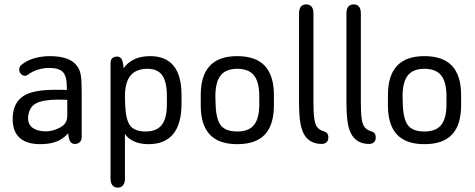

<svg xmlns="http://www.w3.org/2000/svg" viewBox="-20 -650 2175 879"><path d="M286 -238Q271 -239 262.5 -239Q254 -239 248.5 -239Q243 -239 237 -239Q183 -239 146.5 -232Q110 -225 88 -211Q38 -179 38 -105Q38 -48 70 -19Q102 10 164 10Q208 10 239 -2Q270 -14 292 -40Q295 -10 302.5 -0.5Q310 9 322 9Q337 9 345.5 0.5Q354 -8 354 -23V-226Q354 -278 350.5 -302Q347 -326 337 -342Q321 -368 288.5 -380.5Q256 -393 209 -393Q169 -393 134.5 -382.5Q100 -372 77 -352Q68 -345 68 -331Q68 -320 76 -311.5Q84 -303 95 -303Q102 -303 109 -309Q128 -323 153 -331Q178 -339 205 -339Q250 -339 268 -320Q286 -301 286 -252ZM288 -193V-120Q288 -98 277 -84Q266 -70 244 -61Q205 -43 164 -51Q103 -63 109 -118Q114 -160 144.5 -176.5Q175 -193 242 -194Q262 -194 268.5 -193.5Q275 -193 288 -193Z M546 -338Q543 -372 535.5 -381.5Q528 -391 517 -391Q486 -391 486 -360V168Q486 187 494.5 198Q503 209 519 209Q535 209 543.5 198Q552 187 552 168V-37Q566 -15 594 -2.5Q622 10 660 10Q735 10 773 -36.5Q811 -83 811 -175V-215Q811 -304 775 -348.5Q739 -393 667 -393Q586 -393 546 -338ZM553 -174 552 -209Q552 -273 577.5 -304Q603 -335 655 -335Q702 -335 723 -305Q744 -275 744 -209V-172Q744 -108 720.5 -78Q697 -48 647 -48Q596 -48 575.5 -75.5Q555 -103 553 -174Z M899 -215V-168Q899 -78 940.5 -34Q982 10 1066 10Q1151 10 1192.5 -34Q1234 -78 1234 -168V-215Q1234 -304 1192.5 -348.5Q1151 -393 1066 -393Q982 -393 940.5 -348.5Q899 -304 899 -215ZM1167 -209V-173Q1167 -108 1143 -78Q1119 -48 1066 -48Q1013 -48 991 -76Q969 -104 967 -174L966 -209Q966 -274 990 -304.5Q1014 -335 1066 -335Q1119 -335 1143 -304.5Q1167 -274 1167 -209Z M1453 9Q1466 9 1474.5 1.5Q1483 -6 1483 -18Q1484 -31 1478.5 -38.5Q1473 -46 1462 -49Q1444 -54 1433.5 -66.5Q1423 -79 1419 -105.5Q1415 -132 1415 -180V-589Q1415 -609 1406.5 -619.5Q1398 -630 1382 -630Q1366 -630 1357.5 -619.5Q1349 -609 1349 -589V-186Q1349 -123 1355 -87.5Q1361 -52 1375 -30Q1401 9 1453 9Z M1670 9Q1683 9 1691.5 1.5Q1700 -6 1700 -18Q1701 -31 1695.5 -38.5Q1690 -46 1679 -49Q1661 -54 1650.5 -66.5Q1640 -79 1636 -105.5Q1632 -132 1632 -180V-589Q1632 -609 1623.5 -619.5Q1615 -630 1599 -630Q1583 -630 1574.5 -619.5Q1566 -609 1566 -589V-186Q1566 -123 1572 -87.5Q1578 -52 1592 -30Q1618 9 1670 9Z M1756 -215V-168Q1756 -78 1797.5 -34Q1839 10 1923 10Q2008 10 2049.5 -34Q2091 -78 2091 -168V-215Q2091 -304 2049.5 -348.5Q2008 -393 1923 -393Q1839 -393 1797.5 -348.5Q1756 -304 1756 -215ZM2024 -209V-173Q2024 -108 2000 -78Q1976 -48 1923 -48Q1870 -48 1848 -76Q1826 -104 1824 -174L1823 -209Q1823 -274 1847 -304.5Q1871 -335 1923 -335Q1976 -335 2000 -304.5Q2024 -274 2024 -209Z"/></svg>

Font: Beiruti
Style: Regular
Weight: 400
Version: Version 1.00